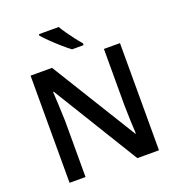

<svg xmlns="http://www.w3.org/2000/svg" viewBox="-163 -1071 1109 1202"><g transform="rotate(-20 391.5 -470.0)"><path d="M689.5 0H545.4L195.8 -569.8H191.4Q193.8 -526.4 196.3 -475.8Q198.7 -425.3 200.2 -373V0H93.8V-713.9H236.8L585.9 -147.9H589.4Q587.4 -185.1 585.2 -237.5Q583 -290 582.5 -338.4V-713.9H689.5ZM363.3 -939.9Q376.5 -917.5 395.5 -890.1Q414.6 -862.8 434.8 -836.7Q455.1 -810.5 471.2 -792.5V-779.8H394.5Q370.1 -797.9 337.9 -826.2Q305.7 -854.5 276.4 -883.1Q247.1 -911.6 231.4 -930.2V-939.9Z"/></g></svg>

Font: Open Sans SemiBold
Style: Regular
Weight: 600
Designer: Monotype Design Team
Foundry: Monotype Imaging Inc.
Version: Version 3.003; ttfautohint (v1.8.4)